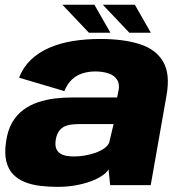

<svg xmlns="http://www.w3.org/2000/svg" viewBox="-20 -758 740 786"><path d="M216 7Q254 7 288 1Q322 -5 349.8 -15Q377.5 -25 397 -38Q416.5 -51 424.5 -64.5L431 0H597L661.5 -366Q677.5 -454.5 648.2 -505Q619 -555.5 553 -577Q487 -598.5 390.5 -598.5Q330.5 -598.5 277.2 -589.8Q224 -581 180.8 -562Q137.5 -543 106 -512.8Q74.5 -482.5 58 -440L243.5 -385Q255.5 -415 274.8 -432.8Q294 -450.5 318.5 -458Q343 -465.5 370.5 -465.5Q400 -465.5 424.2 -457.5Q448.5 -449.5 460.2 -430.2Q472 -411 463 -376.5L459.5 -359H275.5Q240 -359 204.5 -354.8Q169 -350.5 136 -339.5Q103 -328.5 75.8 -308.5Q48.5 -288.5 30 -256.8Q11.5 -225 5 -179Q-2.5 -131 5.8 -97.8Q14 -64.5 34 -44Q54 -23.5 82.8 -12.2Q111.5 -1 145.8 3Q180 7 216 7ZM283.5 -117.5Q267.5 -117.5 252.8 -120Q238 -122.5 226.8 -129.5Q215.5 -136.5 210.2 -149.8Q205 -163 208 -184.5Q211.5 -206 220 -219Q228.5 -232 241.2 -238.8Q254 -245.5 270 -247.8Q286 -250 304 -250H445L427 -174Q421 -160.5 405.8 -150Q390.5 -139.5 369.8 -132.2Q349 -125 326.5 -121.2Q304 -117.5 283.5 -117.5ZM509.5 -624H597.5L532 -738.5H401ZM344 -624H432L366.5 -738.5H235.5Z"/></svg>

Font: Anybody UltraCondensed Thin ExtraBold
Style: Italic
Weight: 800
Italic angle: -10°
Version: Version 1.111